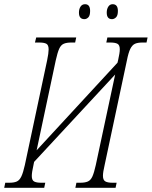

<svg xmlns="http://www.w3.org/2000/svg" viewBox="-46 -892 721 912"><path d="M-26 0 -21 -24H-2Q21 -24 34 -30Q47 -36 55.5 -54Q64 -72 72 -108L178 -606Q185 -640 185 -657Q185 -678 174.5 -684Q164 -690 140 -690H120L126 -714H316L311 -690H293Q270 -690 256.5 -684Q243 -678 235 -660Q227 -642 219 -606L128 -178L512 -594L515 -606Q523 -641 523 -658Q523 -678 512 -684Q501 -690 478 -690H459L464 -714H655L650 -690H631Q608 -690 595 -684Q582 -678 573 -660Q564 -642 557 -606L451 -108Q443 -74 443 -57Q443 -37 454 -30.5Q465 -24 488 -24H508L503 0H312L317 -24H335Q358 -24 371.5 -30Q385 -36 393 -54Q401 -72 409 -108L501 -538L116 -123L113 -108Q105 -73 105 -56Q105 -36 116 -30Q127 -24 150 -24H169L164 0ZM486 -801Q461 -801 461 -832Q461 -849 468.5 -860.5Q476 -872 489 -872Q514 -872 514 -840Q514 -818 505 -809.5Q496 -801 486 -801ZM355 -801Q329 -801 329 -832Q329 -849 336.5 -860.5Q344 -872 358 -872Q382 -872 382 -840Q382 -818 373.5 -809.5Q365 -801 355 -801Z"/></svg>

Font: Noto Serif ExtraCondensed ExtraLight
Style: Italic
Weight: 200
Width: 2
Italic angle: -12°
Designer: Monotype Design Team
Foundry: Monotype Imaging Inc.
Version: Version 2.014; ttfautohint (v1.8.4.7-5d5b)